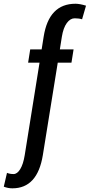

<svg xmlns="http://www.w3.org/2000/svg" viewBox="-91 -792 479 1025"><path d="M239.3 -596.2 228.5 -528.3H301.8L290.5 -457.5H217.3L137.7 36.1Q108.9 213.4 -24.9 213.4Q-48.3 213.4 -70.8 204.6L-53.7 130.9Q-38.6 137.2 -18.6 137.2Q1 137.2 17.1 110.8Q33.2 84.5 41 36.1L120.1 -457.5H59.1L70.3 -528.3H131.3L142.1 -596.2Q169.9 -772 312 -772Q334.5 -772 368.2 -761.7L347.2 -689Q331.1 -694.3 307.6 -694.3Q284.2 -694.3 265.6 -668.9Q247.1 -643.6 239.3 -596.2Z"/></svg>

Font: RobotoCondensed-Italic
Style: Italic
Weight: 400
Designer: Google
Version: Version 1.200311; 2013